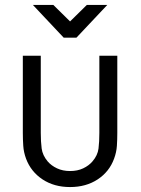

<svg xmlns="http://www.w3.org/2000/svg" viewBox="-20 -756 577 784"><path d="M73.2 -528.3H146.5V-213.4Q146.5 -177.7 150.1 -149.7Q153.8 -121.6 174.8 -96.7Q189.5 -79.6 212.9 -68.6Q236.3 -57.6 266.1 -57.6Q296.4 -57.6 319.6 -68.6Q342.8 -79.6 357.4 -96.7Q378.9 -121.6 382.3 -149.7Q385.7 -177.7 385.7 -213.4V-528.3H459V-213.4Q459 -186.5 457.3 -160.4Q455.6 -134.3 445.8 -107.9Q426.3 -54.7 378.7 -23.4Q331.1 7.8 266.1 7.8Q201.2 7.8 153.8 -23.4Q106.4 -54.7 86.4 -107.9Q76.7 -134.3 75 -160.4Q73.2 -186.5 73.2 -213.4ZM197.8 -735.8 266.1 -668.5 334.5 -735.8H418L292 -602.1H240.2L114.3 -735.8Z"/></svg>

Font: Gidole
Style: Regular
Weight: 400
Version: Version 2.100; ttfautohint (v1.8.4.7-5d5b)